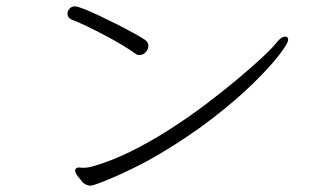

<svg xmlns="http://www.w3.org/2000/svg" viewBox="-20 -628 1040 603"><path d="M418 -455Q411 -455 406 -459Q391 -470 365.5 -485.5Q340 -501 310.5 -516.5Q281 -532 253 -545.5Q225 -559 206 -566Q192 -572 192 -585Q192 -594 198.5 -601Q205 -608 215 -608Q223 -608 244.5 -599.5Q266 -591 294.5 -577.5Q323 -564 351.5 -549.5Q380 -535 402.5 -522.5Q425 -510 435 -503Q446 -496 446 -484Q446 -473 437.5 -464Q429 -455 418 -455ZM241 -54Q234 -62 225 -73.5Q216 -85 216 -93Q216 -96 219 -99Q222 -102 227 -102Q230 -102 233.5 -101.5Q237 -101 242 -101Q247 -101 255 -102Q263 -103 273 -106Q329 -122 389 -151.5Q449 -181 509.5 -219.5Q570 -258 625 -299.5Q680 -341 726.5 -380Q773 -419 805.5 -449.5Q838 -480 851 -497Q864 -513 876 -513Q885 -513 885 -503Q885 -492 856.5 -455Q828 -418 775.5 -366.5Q723 -315 649.5 -258Q576 -201 485.5 -147Q395 -93 292 -53Q271 -45 263 -45Q253 -45 241 -54Z"/></svg>

Font: Moon Stars Kai HW Light
Style: Regular
Weight: 300
Designer: GuiWonder
Version: Version 1.101